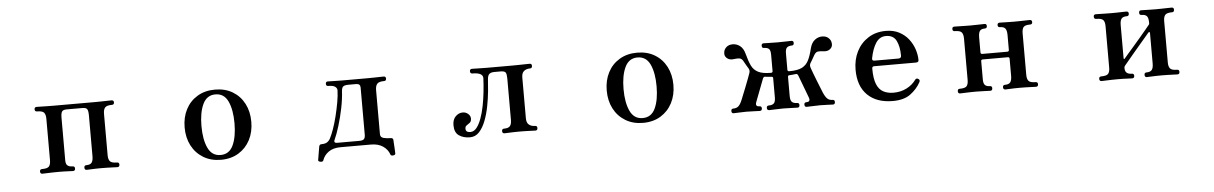

<svg xmlns="http://www.w3.org/2000/svg" viewBox="-30 -876 8562 1354"><g transform="rotate(-5 4250.5 -199.0)"><path d="M237 0Q221 0 221 -17Q221 -33 237 -33Q275 -33 286.5 -46.5Q298 -60 298 -90V-383Q298 -413 286.5 -427Q275 -441 237 -441Q221 -441 221 -457Q221 -473 237 -473Q244 -473 265 -472.5Q286 -472 310.5 -471.5Q335 -471 352 -471H652Q670 -471 694 -471.5Q718 -472 739 -472.5Q760 -473 767 -473Q783 -473 783 -457Q783 -441 767 -441Q730 -441 718 -427Q706 -413 706 -383V-90Q706 -60 718 -46.5Q730 -33 767 -33Q783 -33 783 -17Q783 0 767 0Q760 0 739 -1Q718 -2 694 -2.5Q670 -3 652 -3Q635 -3 614 -2.5Q593 -2 575.5 -1Q558 0 550 0Q535 0 535 -17Q535 -33 550 -33Q578 -33 588.5 -47Q599 -61 599 -92V-381Q599 -413 591.5 -425Q584 -437 558 -437H446Q421 -437 413 -425Q405 -413 405 -381V-80Q405 -53 417.5 -43Q430 -33 453 -33Q469 -33 469 -17Q469 0 453 0Q446 0 428.5 -1Q411 -2 390.5 -2.5Q370 -3 352 -3Q335 -3 310.5 -2.5Q286 -2 265 -1Q244 0 237 0Z M1500 12Q1429 12 1375.5 -20.5Q1322 -53 1293 -109Q1264 -165 1264 -237Q1264 -309 1293 -365Q1322 -421 1375.5 -453Q1429 -485 1500 -485Q1572 -485 1625 -453Q1678 -421 1707 -365Q1736 -309 1736 -237Q1736 -165 1707 -109Q1678 -53 1625 -20.5Q1572 12 1500 12ZM1500 -22Q1562 -22 1589.5 -81.5Q1617 -141 1617 -237Q1617 -332 1589.5 -391.5Q1562 -451 1500 -451Q1439 -451 1411 -391.5Q1383 -332 1383 -237Q1383 -141 1411 -81.5Q1439 -22 1500 -22Z M2198 87Q2191 86 2186 82.5Q2181 79 2182 74Q2183 70 2186 50Q2189 30 2193 8Q2197 -14 2198 -21Q2201 -36 2215 -36Q2240 -36 2254 -44.5Q2268 -53 2277 -69Q2290 -93 2304.5 -134Q2319 -175 2331 -223.5Q2343 -272 2351.5 -319.5Q2360 -367 2361 -405Q2361 -420 2347 -430.5Q2333 -441 2298 -441Q2283 -441 2283 -457Q2283 -473 2298 -473Q2309 -473 2336 -472Q2363 -471 2394 -471H2581Q2601 -471 2624.5 -471.5Q2648 -472 2667.5 -472.5Q2687 -473 2694 -473Q2709 -473 2709 -457Q2709 -441 2694 -441Q2657 -441 2644.5 -426.5Q2632 -412 2632 -382V-70Q2632 -48 2654.5 -42Q2677 -36 2706 -36Q2722 -36 2723 -21Q2723 -15 2724 -0.5Q2725 14 2726 30.5Q2727 47 2727.5 59.5Q2728 72 2728 74Q2728 85 2713 87Q2696 89 2693 79Q2681 43 2647.5 20Q2614 -3 2563 -3H2347Q2295 -3 2262.5 20Q2230 43 2218 79Q2215 89 2198 87ZM2324 -36H2483Q2507 -36 2516 -45Q2525 -54 2525 -76V-410Q2525 -437 2496 -437H2442Q2416 -437 2405 -429.5Q2394 -422 2392 -398Q2389 -341 2376 -277Q2363 -213 2345 -154Q2327 -95 2308 -54Q2305 -46 2309.5 -41Q2314 -36 2324 -36Z M3263 7Q3217 7 3185.5 -14.5Q3154 -36 3154 -88Q3154 -128 3176 -150Q3198 -172 3227 -172Q3248 -172 3264.5 -158Q3281 -144 3281 -124Q3281 -104 3269.5 -95Q3258 -86 3247 -79Q3236 -72 3236 -56Q3236 -30 3269 -30Q3294 -30 3313 -53.5Q3332 -77 3346.5 -116.5Q3361 -156 3370.5 -204Q3380 -252 3385.5 -303Q3391 -354 3393 -399Q3395 -440 3319 -440Q3303 -440 3303 -457Q3303 -473 3319 -473Q3330 -473 3362.5 -472Q3395 -471 3426 -471H3605Q3623 -471 3648.5 -471.5Q3674 -472 3697 -472.5Q3720 -473 3727 -473Q3742 -473 3742 -457Q3742 -440 3727 -440Q3701 -440 3684 -426.5Q3667 -413 3667 -381V-92Q3667 -60 3684 -46.5Q3701 -33 3727 -33Q3742 -33 3742 -17Q3742 0 3727 0Q3720 0 3699.5 -1Q3679 -2 3655.5 -2.5Q3632 -3 3615 -3Q3598 -3 3575.5 -2.5Q3553 -2 3534 -1Q3515 0 3508 0Q3492 0 3492 -17Q3492 -33 3508 -33Q3538 -33 3549.5 -46.5Q3561 -60 3561 -90V-383Q3561 -413 3554 -425Q3547 -437 3518 -437H3474Q3450 -437 3438.5 -427Q3427 -417 3425 -393Q3423 -357 3418 -306Q3413 -255 3402.5 -200.5Q3392 -146 3374 -99Q3356 -52 3329 -22.5Q3302 7 3263 7Z M4488 12Q4417 12 4363.5 -20.5Q4310 -53 4281 -109Q4252 -165 4252 -237Q4252 -309 4281 -365Q4310 -421 4363.5 -453Q4417 -485 4488 -485Q4560 -485 4613 -453Q4666 -421 4695 -365Q4724 -309 4724 -237Q4724 -165 4695 -109Q4666 -53 4613 -20.5Q4560 12 4488 12ZM4488 -22Q4550 -22 4577.5 -81.5Q4605 -141 4605 -237Q4605 -332 4577.5 -391.5Q4550 -451 4488 -451Q4427 -451 4399 -391.5Q4371 -332 4371 -237Q4371 -141 4399 -81.5Q4427 -22 4488 -22Z M5130 0Q5115 0 5115 -17Q5115 -33 5130 -33Q5153 -33 5167 -45.5Q5181 -58 5194 -90Q5197 -98 5207 -122.5Q5217 -147 5229 -177.5Q5241 -208 5251 -234.5Q5261 -261 5265 -273Q5271 -292 5262 -306Q5257 -314 5249.5 -326.5Q5242 -339 5235 -352Q5225 -373 5212.5 -379Q5200 -385 5163 -380Q5134 -376 5115.5 -392Q5097 -408 5101 -433Q5103 -454 5120 -469.5Q5137 -485 5165 -485Q5194 -485 5217.5 -466.5Q5241 -448 5251 -408Q5264 -358 5279.5 -325.5Q5295 -293 5326.5 -277Q5358 -261 5417 -261Q5429 -261 5429 -272V-388Q5429 -420 5417.5 -430Q5406 -440 5383 -440Q5368 -440 5368 -457Q5368 -473 5383 -473Q5394 -473 5425 -472Q5456 -471 5482 -471Q5508 -471 5537.5 -472Q5567 -473 5580 -473Q5595 -473 5595 -457Q5595 -440 5580 -440Q5558 -440 5546 -430Q5534 -420 5534 -388V-272Q5534 -261 5546 -261Q5606 -261 5637 -277Q5668 -293 5684 -325.5Q5700 -358 5712 -408Q5722 -448 5746 -466.5Q5770 -485 5798 -485Q5826 -485 5843 -469.5Q5860 -454 5862 -433Q5866 -408 5847.5 -392Q5829 -376 5800 -380Q5763 -385 5751 -379Q5739 -373 5728 -352Q5721 -339 5713.5 -326.5Q5706 -314 5701 -306Q5692 -292 5698 -273Q5702 -261 5712 -234.5Q5722 -208 5734 -177.5Q5746 -147 5756 -122.5Q5766 -98 5769 -90Q5783 -58 5797 -45.5Q5811 -33 5833 -33Q5848 -33 5848 -17Q5848 0 5833 0Q5822 0 5796 -1.5Q5770 -3 5744 -3Q5718 -3 5688.5 -1.5Q5659 0 5648 0Q5632 0 5632 -17Q5632 -33 5648 -33Q5666 -33 5669.5 -43Q5673 -53 5667 -66L5608 -223Q5602 -240 5589 -237Q5577 -236 5567.5 -234.5Q5558 -233 5546 -233Q5534 -233 5534 -222V-86Q5534 -54 5546.5 -43.5Q5559 -33 5582 -33Q5597 -33 5597 -17Q5597 0 5582 0Q5569 0 5538.5 -1.5Q5508 -3 5482 -3Q5456 -3 5424.5 -1.5Q5393 0 5382 0Q5366 0 5366 -17Q5366 -33 5382 -33Q5405 -33 5417 -43.5Q5429 -54 5429 -86V-222Q5429 -233 5417 -233Q5405 -233 5395.5 -234.5Q5386 -236 5374 -237Q5362 -240 5356 -223L5296 -66Q5290 -53 5293.5 -43Q5297 -33 5315 -33Q5331 -33 5331 -17Q5331 0 5315 0Q5305 0 5275 -1.5Q5245 -3 5219 -3Q5193 -3 5167 -1.5Q5141 0 5130 0Z M6256 12Q6142 12 6077.5 -51Q6013 -114 6013 -230Q6013 -302 6042 -359.5Q6071 -417 6124.5 -451Q6178 -485 6249 -485Q6303 -485 6343 -464Q6383 -443 6409 -409.5Q6435 -376 6448 -336.5Q6461 -297 6461 -260Q6461 -244 6441 -244H6145Q6131 -244 6131 -228Q6131 -158 6147 -118.5Q6163 -79 6193.5 -62.5Q6224 -46 6266 -46Q6317 -46 6358.5 -67Q6400 -88 6425 -123Q6435 -137 6449 -127Q6462 -119 6453 -103Q6427 -56 6381 -22Q6335 12 6256 12ZM6152 -283H6321Q6341 -283 6341 -302Q6341 -365 6320.5 -407Q6300 -449 6247 -449Q6202 -449 6175.5 -408.5Q6149 -368 6136 -300Q6133 -283 6152 -283Z M6733 0Q6718 0 6718 -17Q6718 -33 6733 -33Q6771 -33 6782.5 -46.5Q6794 -60 6794 -90V-383Q6794 -413 6782.5 -427Q6771 -441 6733 -441Q6718 -441 6718 -457Q6718 -473 6733 -473Q6741 -473 6761.5 -472.5Q6782 -472 6806.5 -471.5Q6831 -471 6848 -471Q6874 -471 6905 -472Q6936 -473 6947 -473Q6962 -473 6962 -457Q6962 -441 6947 -441Q6920 -441 6910.5 -427Q6901 -413 6901 -381V-275Q6901 -264 6914 -264H7089Q7102 -264 7102 -275V-381Q7102 -413 7091.5 -427Q7081 -441 7054 -441Q7038 -441 7038 -457Q7038 -473 7054 -473Q7061 -473 7078.5 -472.5Q7096 -472 7117 -471.5Q7138 -471 7155 -471Q7173 -471 7196.5 -471.5Q7220 -472 7240 -472.5Q7260 -473 7267 -473Q7283 -473 7283 -457Q7283 -441 7267 -441Q7230 -441 7219.5 -427Q7209 -413 7209 -383V-90Q7209 -60 7221 -46.5Q7233 -33 7270 -33Q7286 -33 7286 -17Q7286 0 7270 0Q7263 0 7242 -1Q7221 -2 7197 -2.5Q7173 -3 7155 -3Q7138 -3 7117 -2.5Q7096 -2 7078.5 -1Q7061 0 7054 0Q7038 0 7038 -17Q7038 -33 7054 -33Q7081 -33 7091.5 -47Q7102 -61 7102 -92V-215Q7102 -225 7089 -225H6914Q6901 -225 6901 -215V-83Q6901 -56 6912 -44.5Q6923 -33 6947 -33Q6962 -33 6962 -17Q6962 0 6947 0Q6936 0 6905 -1.5Q6874 -3 6848 -3Q6831 -3 6806.5 -2.5Q6782 -2 6761.5 -1Q6741 0 6733 0Z M7735 0Q7719 0 7719 -17Q7719 -33 7735 -33Q7773 -33 7784.5 -46.5Q7796 -60 7796 -90V-383Q7796 -413 7784.5 -426.5Q7773 -440 7735 -440Q7719 -440 7719 -457Q7719 -473 7735 -473Q7742 -473 7763 -472.5Q7784 -472 7808.5 -471.5Q7833 -471 7850 -471Q7868 -471 7888.5 -471.5Q7909 -472 7926.5 -472.5Q7944 -473 7951 -473Q7967 -473 7967 -457Q7967 -440 7951 -440Q7924 -440 7913.5 -426.5Q7903 -413 7903 -381V-148Q7903 -142 7906 -141Q7909 -140 7913 -146Q7917 -151 7935 -172Q7953 -193 7979 -222.5Q8005 -252 8030.5 -282.5Q8056 -313 8075.5 -336Q8095 -359 8100 -366Q8102 -368 8103 -370Q8104 -372 8104 -376V-383Q8104 -415 8093 -427.5Q8082 -440 8055 -440Q8040 -440 8040 -457Q8040 -473 8055 -473Q8063 -473 8080.5 -472.5Q8098 -472 8119 -471.5Q8140 -471 8157 -471Q8175 -471 8199 -471.5Q8223 -472 8244 -472.5Q8265 -473 8272 -473Q8287 -473 8287 -457Q8287 -440 8272 -440Q8235 -440 8223 -426.5Q8211 -413 8211 -383V-90Q8211 -60 8223 -46.5Q8235 -33 8272 -33Q8287 -33 8287 -17Q8287 0 8272 0Q8265 0 8244 -1Q8223 -2 8199 -2.5Q8175 -3 8157 -3Q8140 -3 8119 -2.5Q8098 -2 8080.5 -1Q8063 0 8055 0Q8040 0 8040 -17Q8040 -33 8055 -33Q8082 -33 8093 -46.5Q8104 -60 8104 -92V-307Q8104 -314 8100.5 -315Q8097 -316 8092 -311Q8086 -304 8067.5 -282Q8049 -260 8023.5 -230.5Q7998 -201 7973.5 -171.5Q7949 -142 7931 -120.5Q7913 -99 7908 -93Q7905 -89 7904 -85Q7903 -81 7903 -79Q7903 -54 7915.5 -43.5Q7928 -33 7951 -33Q7967 -33 7967 -17Q7967 0 7951 0Q7944 0 7926.5 -1Q7909 -2 7888.5 -2.5Q7868 -3 7850 -3Q7833 -3 7808.5 -2.5Q7784 -2 7763 -1Q7742 0 7735 0Z"/></g></svg>

Font: Zen Old Mincho Black
Style: Regular
Weight: 900
Designer: Yoshimichi Ohira
Foundry: Positype
Version: Version 1.001